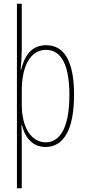

<svg xmlns="http://www.w3.org/2000/svg" viewBox="-20 -780 463 1032"><path d="M378 -270C378 -450 326 -537 228 -537C143 -537 110 -472 93 -404H91C95 -444 97 -488 97 -520V-760H71V232H97V-37C97 -69 96 -95 95 -107H98C111 -53 146 10 225 10C317 10 378 -75 378 -270ZM353 -270C353 -79 294 -15 226 -15C152 -15 97 -88 97 -219V-292C97 -428 145 -512 227 -512C313 -512 353 -424 353 -270Z"/></svg>

Font: Noto Sans Oriya ExtCond Thin
Style: Regular
Weight: 100
Width: 2
Designer: Amélie Bonet and Sol Matas
Foundry: Google LLC
Version: Version 2.006